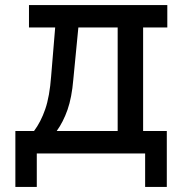

<svg xmlns="http://www.w3.org/2000/svg" viewBox="-20 -609 732 762"><path d="M115 -89Q142 -125 159.5 -175.5Q177 -226 183 -307L199 -500H95V-589H644V-500H548V-89H642V133H556V0H126V133H41V-89ZM205 -89H447V-500H291L271 -294Q265 -222 248 -173.5Q231 -125 205 -89Z"/></svg>

Font: Podkova SemiBold
Style: Regular
Weight: 600
Designer: Ilya Yudin
Foundry: Cyreal (www.cyreal.org)
Version: Version 2.103